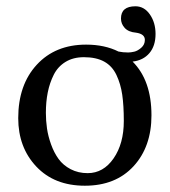

<svg xmlns="http://www.w3.org/2000/svg" viewBox="-20 -581 540 611"><path d="M38 -205Q38 -311 97 -375Q156 -439 254 -439Q313 -439 357 -417Q371 -414 388 -414Q396 -414 407 -416.5Q418 -419 429.5 -429Q441 -439 441 -454Q441 -473 413 -477Q389 -479 377 -492Q365 -505 365 -522Q365 -561 411 -561Q439 -561 457 -535Q475 -509 475 -473Q475 -435 455.5 -412Q436 -389 402 -385Q462 -325 462 -214Q462 -114 405 -52Q348 10 250 10Q153 10 95.5 -51Q38 -112 38 -205ZM247 -399Q213 -399 188.5 -384Q164 -369 151 -343Q138 -317 132 -287Q126 -257 126 -222Q126 -197 129.5 -172.5Q133 -148 142.5 -121.5Q152 -95 166.5 -75Q181 -55 205 -42.5Q229 -30 259 -30Q309 -30 341.5 -77Q374 -124 374 -196Q374 -245 369 -279.5Q364 -314 350.5 -342.5Q337 -371 311.5 -385Q286 -399 247 -399Z"/></svg>

Font: Libertinus Sans
Style: Regular
Weight: 400
Designer: Philipp H. Poll
Foundry: Khaled Hosny
Version: Version 6.1